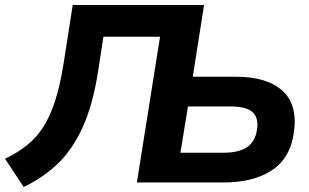

<svg xmlns="http://www.w3.org/2000/svg" viewBox="-40 -725 1229 763"><path d="M54 18 -20 -94Q28 -117 65.5 -146.5Q103 -176 130.5 -218Q158 -260 178 -321Q198 -382 212 -468L249 -705H771L726 -420H899Q1022 -420 1083.5 -363.5Q1145 -307 1127 -193Q1112 -94 1038.5 -47Q965 0 851 0H504L596 -579H371L349 -436Q328 -305 287.5 -217Q247 -129 188 -73Q129 -17 54 18ZM677 -118H846Q909 -118 941.5 -140Q974 -162 981 -208Q989 -256 964 -279Q939 -302 876 -302H707Z"/></svg>

Font: Winston
Style: Bold Italic
Weight: 700
Italic angle: -9°
Designer: Original fonts by Vernon Adams / Changes by Cristiano Sobral
Foundry: Original fonts by Vernon Adams / Changes by Cristiano Sobral
Version: Version 2.503;July 17, 2020;FontCreator 13.0.0.2655 64-bit